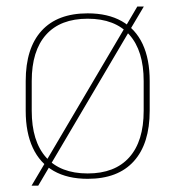

<svg xmlns="http://www.w3.org/2000/svg" viewBox="-20 -538 539 590"><path d="M249.5 11.5Q187.5 11.5 145 -12.8Q102.5 -37 80.8 -83.8Q59 -130.5 59 -197.5V-289Q59 -390 107.8 -443.5Q156.5 -497 249.5 -497Q311.5 -497 354 -473Q396.5 -449 418.2 -402.8Q440 -356.5 440 -289V-197.5Q440 -96.5 391.2 -42.5Q342.5 11.5 249.5 11.5ZM77 32.5 119 -38.5 123.5 -46 363.5 -453 367 -458.5 402 -518H422L380.5 -448L376.5 -441L136.5 -34L132 -26L97.5 32.5ZM249.5 -5Q333 -5 377.2 -54.5Q421.5 -104 421.5 -197.5V-289Q421.5 -382 377.5 -431.2Q333.5 -480.5 249.5 -480.5Q165.5 -480.5 121.5 -431.2Q77.5 -382 77.5 -289V-197.5Q77.5 -104 121.5 -54.5Q165.5 -5 249.5 -5Z"/></svg>

Font: Anek Telugu Medium Thin
Style: Regular
Weight: 250
Version: Version 1.003